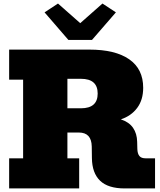

<svg xmlns="http://www.w3.org/2000/svg" viewBox="-20 -1055 895 1075"><path d="M31.2 0V-168.5H109.4V-608.9H31.2V-777.3H480Q625.5 -777.3 703.6 -722.9Q781.7 -668.5 781.7 -563.5Q781.7 -495.6 748 -450.7Q714.4 -405.8 656.7 -386.7Q702.6 -371.6 724.9 -339.4Q747.1 -307.1 748 -260.7L749 -220.2Q750 -194.3 760.5 -181.4Q771 -168.5 796.4 -168.5H848.1V0H678.2Q585 0 540.3 -43.2Q495.6 -86.4 494.6 -169.9L493.7 -234.9Q492.2 -313 421.4 -313H357.4V-168.5H423.3V0ZM433.1 -613.8H357.4V-448.7H433.1Q526.9 -448.7 526.9 -531.2Q526.9 -613.8 433.1 -613.8ZM362.8 -831.5 229.5 -985.8 304.7 -1035.2 429.2 -925.3 553.7 -1035.2 628.9 -985.8 495.1 -831.5Z"/></svg>

Font: Bevan
Style: Regular
Weight: 400
Designer: Vernon Adams
Foundry: Vernon Adams
Version: Version 2.100; ttfautohint (v1.8.3)